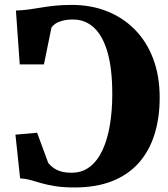

<svg xmlns="http://www.w3.org/2000/svg" viewBox="-20 -772 700 802"><path d="M292.5 11Q244.5 11 211.5 5.8Q178.5 0.5 154.2 -6.5Q130 -13.5 109 -19.5Q88 -25.5 64 -27L44.5 -209.5L135 -217.5L181.5 -91.5Q189 -82 201.5 -72.2Q214 -62.5 233 -56.5Q252 -50.5 279.5 -50.5Q323.5 -50.5 355.5 -75.5Q387.5 -100.5 408.2 -145Q429 -189.5 439 -249.5Q449 -309.5 449 -379Q449 -485.5 429 -554.2Q409 -623 372.2 -656.8Q335.5 -690.5 285.5 -690.5Q259.5 -690.5 241 -685.5Q222.5 -680.5 211.5 -673Q200.5 -665.5 195 -657L163.5 -503H62.5L46.5 -728Q75 -729 100.8 -732.5Q126.5 -736 152.5 -740.5Q178.5 -745 209.5 -748.2Q240.5 -751.5 280 -751.5Q360 -751.5 427 -725Q494 -698.5 543.5 -648.2Q593 -598 620 -526.2Q647 -454.5 647 -364Q647 -279.5 625.2 -210.2Q603.5 -141 559.5 -91.5Q515.5 -42 448.8 -15.5Q382 11 292.5 11Z"/></svg>

Font: Merriweather 48pt Black
Style: Regular
Weight: 900
Version: Version 2.100